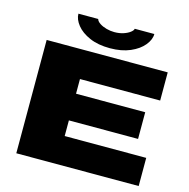

<svg xmlns="http://www.w3.org/2000/svg" viewBox="-124 -1006 1109 1126"><g transform="rotate(15 430.0 -442.5)"><path d="M74 0V-688H809V-517H322V-428H742V-266H322V-171H817V0ZM444 -737Q372 -737 320.5 -759.5Q269 -782 241.5 -816.5Q214 -851 214 -885H334Q338 -871 355.5 -859.5Q373 -848 397 -841.5Q421 -835 445 -835Q475 -835 499.5 -843Q524 -851 539.5 -863Q555 -875 556 -885H675Q675 -851 647 -816.5Q619 -782 567 -759.5Q515 -737 444 -737Z"/></g></svg>

Font: Archivo Expanded Black
Style: Regular
Weight: 900
Width: 7
Designer: Hector Gatti
Foundry: Omnibus-Type
Version: Version 2.001